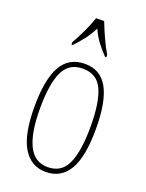

<svg xmlns="http://www.w3.org/2000/svg" viewBox="-146 -838 702 921"><g transform="rotate(20 205.0 -378.0)"><path d="M205 10Q130 10 89 -57Q48 -124 48 -267Q48 -405 86.5 -473.5Q125 -542 207 -542Q287 -542 324.5 -473Q362 -404 362 -267Q362 -122 322 -56Q282 10 205 10ZM206 -15Q277 -15 305.5 -79.5Q334 -144 334 -267Q334 -392 305.5 -454.5Q277 -517 205 -517Q134 -517 105 -454.5Q76 -392 76 -267Q76 -143 107.5 -79Q139 -15 206 -15ZM113 -619Q130 -648 150 -690Q170 -732 181 -766H222Q235 -732 254 -690Q273 -648 291 -619V-606H285Q257 -635 238.5 -660Q220 -685 203 -721Q185 -685 165.5 -660Q146 -635 119 -606H113Z"/></g></svg>

Font: Noto Serif Ethiopic ExtraCondensed Thin
Style: Regular
Weight: 100
Width: 2
Designer: Monotype Design Team
Foundry: Monotype Imaging Inc.
Version: Version 2.102; ttfautohint (v1.8.4.7-5d5b)